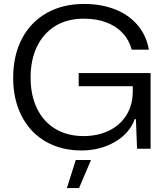

<svg xmlns="http://www.w3.org/2000/svg" viewBox="-20 -757 850 977"><path d="M47 -360.6Q47 -474.7 91.6 -559.9Q136.3 -645.1 217.9 -691Q299.6 -736.9 407 -736.9Q495.3 -736.9 565.3 -709.4Q635.3 -681.9 680.1 -629.3Q725 -576.7 737.6 -504.1H650.1Q637.6 -552.6 604.9 -588.1Q572.1 -623.6 521.7 -642.8Q471.3 -662 406.7 -662Q322 -662 261.2 -624.6Q200.4 -587.1 168.1 -519.6Q135.7 -452 135.7 -362.3Q135.7 -271.7 168.5 -204.6Q201.3 -137.4 262.1 -101Q323 -64.6 405 -64.6Q478.4 -64.6 535.4 -92.6Q592.3 -120.6 623.9 -172Q655.6 -223.4 655.6 -292.6V-341.3L679.7 -318.3H380.4V-385.1H746.3V0H677.4L671.6 -150.6H665.3Q639.9 -78.9 565 -35.1Q490.1 8.6 394.4 8.6Q290.3 8.6 211.9 -37.1Q133.4 -82.7 90.2 -166.5Q47 -250.3 47 -360.6ZM365.6 57H443.1L382.3 199.9H320.4Z"/></svg>

Font: Mona Sans VF XLt
Style: Regular
Weight: 200
Designer: Deni Anggara
Foundry: GitHub
Version: Version 2.000;Glyphs 3.2.3 (3260)